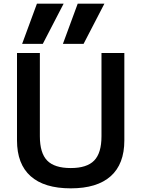

<svg xmlns="http://www.w3.org/2000/svg" viewBox="-20 -1020 773 1050"><path d="M73 -252V-730H198V-275Q198 -183 238 -142Q278 -101 367 -101Q455 -101 495 -142Q535 -183 535 -275V-730H660V-252Q660 -123 585.5 -56.5Q511 10 367 10Q222 10 147.5 -56.5Q73 -123 73 -252ZM324 -780 405 -1000H551L437 -780ZM182 -1000H328L214 -780H101Z"/></svg>

Font: Enso SemiBold
Style: Regular
Weight: 600
Designer: Coji Morishita
Foundry: UNDERFOREST DESIGN
Version: Version 1.000